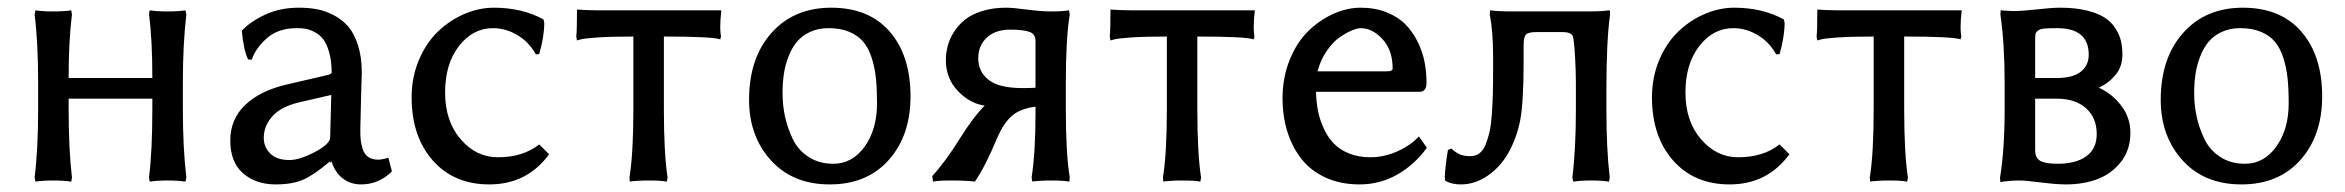

<svg xmlns="http://www.w3.org/2000/svg" viewBox="-20 -467 6156 504"><path d="M379.9 -180.2V-208H160.2V-180.2Q160.2 -74.2 168.9 -1L167 9.8Q148.4 6.8 120.1 6.8Q91.8 6.8 73.2 9.8L70.8 -1Q80.1 -74.7 80.1 -180.2V-250Q80.1 -355.5 70.8 -429.2L73.2 -439.9Q91.8 -437 120.1 -437Q148.4 -437 167 -439.9L168.9 -429.2Q160.2 -360.8 160.2 -262.2H379.9Q379.9 -363.8 371.1 -429.2L373 -439.9Q391.6 -437 419.9 -437Q448.2 -437 466.8 -439.9L469.2 -429.2Q460 -351.6 460 -250V-180.2Q460 -78.6 469.2 -1L466.8 9.8Q448.2 6.8 419.9 6.8Q391.6 6.8 373 9.8L371.1 -1Q379.9 -70.8 379.9 -180.2Z M849.6 -217.8 764.6 -198.2Q717.3 -187 694.8 -161.6Q672.4 -136.2 672.4 -105Q672.4 -80.6 689.7 -63.7Q707 -46.9 739.7 -46.9Q766.6 -46.9 806.4 -67.9Q846.2 -88.9 846.7 -106ZM849.6 -41H845.7V-43Q803.7 -7.3 775.4 4.9Q747.1 17.1 703.6 17.1Q651.4 17.1 617.9 -12.2Q584.5 -41.5 584.5 -98.1Q584.5 -154.3 623.8 -191.7Q663.1 -229 732.4 -245.1L843.8 -271Q850.6 -274.4 850.6 -275.9Q850.6 -306.6 844.2 -329.1Q837.9 -351.6 828.9 -363.5Q819.8 -375.5 806.4 -382.6Q793 -389.6 782.5 -391.4Q772 -393.1 758.8 -393.1Q710.9 -393.1 681.2 -367.2Q651.4 -341.3 640.6 -310.1L631.3 -311Q619.6 -334.5 614.7 -386.2Q636.2 -409.7 675.3 -428.2Q714.4 -446.8 764.6 -446.8Q789.6 -446.8 811.3 -442.9Q833 -439 855.5 -427.5Q877.9 -416 893.8 -397.7Q909.7 -379.4 919.7 -348.4Q929.7 -317.4 929.7 -276.9Q929.7 -273.4 927.7 -207.8Q925.8 -142.1 925.8 -126Q925.8 -110.4 926.8 -100.3Q927.7 -90.3 931.9 -76.4Q936 -62.5 946.3 -55.2Q956.5 -47.9 972.7 -47.9Q983.9 -47.9 999.5 -53.2L1008.8 -17.1Q974.6 17.1 927.7 17.1Q899.9 17.1 879.2 1Q858.4 -15.1 849.6 -45.9Z M1274.4 -393.1Q1221.2 -393.1 1184.8 -346.2Q1148.4 -299.3 1148.4 -224.1Q1148.4 -148.9 1189.2 -101.6Q1230 -54.2 1286.6 -54.2Q1353 -54.2 1395.5 -87.9L1421.4 -62Q1363.3 17.1 1264.6 17.1Q1171.4 17.1 1116 -45.9Q1060.5 -108.9 1060.5 -211.9Q1060.5 -264.2 1079.6 -309.3Q1098.6 -354.5 1129.4 -384Q1160.2 -413.6 1198.7 -430.2Q1237.3 -446.8 1276.4 -446.8Q1350.6 -446.8 1406.7 -416L1408.7 -407.2Q1408.7 -371.1 1395.5 -325.2L1386.7 -324.2Q1368.2 -357.4 1337.6 -375.2Q1307.1 -393.1 1274.4 -393.1Z M1632.3 -1Q1642.6 -64 1642.6 -180.2V-371.1Q1585.9 -371.1 1549.1 -368.7Q1512.2 -366.2 1503.4 -363.3L1494.6 -360.8L1492.7 -371.1Q1494.6 -385.3 1494.6 -441.9Q1524.9 -439.9 1549.3 -439.9H1815.4H1855.5H1873.5Q1870.6 -414.1 1870.6 -395Q1870.6 -382.8 1872.6 -371.1L1870.6 -363.8Q1847.2 -371.1 1722.7 -371.1V-180.2Q1722.7 -64.5 1732.4 -1L1730.5 9.8Q1716.8 6.8 1682.6 6.8Q1667 6.8 1654.5 7.6Q1642.1 8.3 1637.7 8.8L1633.3 9.8Z M1946.3 -205.1Q1946.3 -314.5 2005.1 -380.6Q2064 -446.8 2162.1 -446.8Q2261.2 -446.8 2315.7 -383.8Q2370.1 -320.8 2370.1 -213.9Q2370.1 -111.3 2313 -47.1Q2255.9 17.1 2158.2 17.1Q2061 17.1 2003.7 -46.1Q1946.3 -109.4 1946.3 -205.1ZM2155.3 -393.1Q2127.9 -393.1 2106.7 -383.3Q2085.4 -373.5 2072 -357.4Q2058.6 -341.3 2049.8 -318.6Q2041 -295.9 2037.6 -272.5Q2034.2 -249 2034.2 -222.2Q2034.2 -191.4 2040.5 -161.6Q2046.9 -131.8 2060.8 -102.5Q2074.7 -73.2 2102.3 -55.2Q2129.9 -37.1 2167.5 -37.1Q2217.3 -37.1 2249.8 -82.3Q2282.2 -127.4 2282.2 -195.8Q2282.2 -233.4 2279.3 -261.5Q2276.4 -289.6 2268.1 -315.4Q2259.8 -341.3 2245.8 -357.7Q2231.9 -374 2209.2 -383.5Q2186.5 -393.1 2155.3 -393.1Z M2698.2 -236.8V-359.9Q2698.2 -377.9 2681.9 -383.5Q2665.5 -389.2 2631.8 -389.2Q2592.8 -389.2 2570.3 -368.2Q2547.9 -347.2 2547.9 -314Q2547.9 -278.8 2575.2 -257.3Q2602.5 -235.8 2664.1 -235.8Q2688.5 -235.8 2698.2 -236.8ZM2621.1 -446.8Q2638.2 -446.8 2675.5 -441.9Q2712.9 -437 2738.3 -437Q2753.9 -437 2765.9 -437.7Q2777.8 -438.5 2782.2 -439.5L2786.1 -439.9L2788.1 -429.2Q2777.8 -365.7 2777.8 -250V-178.2Q2777.8 -64 2788.1 -1L2787.1 9.8Q2773.4 6.8 2738.3 6.8Q2723.1 6.8 2710.9 7.6Q2698.7 8.3 2694.3 8.8L2689.9 9.8L2688 -1Q2698.2 -67.4 2698.2 -168.9V-187Q2656.7 -181.6 2635.3 -162.1Q2613.8 -142.6 2597.2 -104Q2566.9 -30.8 2539.1 9.8Q2517.6 6.8 2478 6.8Q2440.9 6.8 2429.2 9.8L2427.2 -4.9Q2461.4 -42 2498 -100.8Q2534.7 -159.7 2564.9 -189.9Q2526.4 -194.8 2494.6 -228Q2462.9 -261.2 2462.9 -309.1Q2462.9 -328.1 2467.8 -346.7Q2472.7 -365.2 2484.4 -383.5Q2496.1 -401.9 2513.7 -415.8Q2531.2 -429.7 2559.1 -438.2Q2586.9 -446.8 2621.1 -446.8Z M3032.7 -1Q3043 -64 3043 -180.2V-371.1Q2986.3 -371.1 2949.5 -368.7Q2912.6 -366.2 2903.8 -363.3L2895 -360.8L2893.1 -371.1Q2895 -385.3 2895 -441.9Q2925.3 -439.9 2949.7 -439.9H3215.8H3255.9H3273.9Q3271 -414.1 3271 -395Q3271 -382.8 3272.9 -371.1L3271 -363.8Q3247.6 -371.1 3123 -371.1V-180.2Q3123 -64.5 3132.8 -1L3130.9 9.8Q3117.2 6.8 3083 6.8Q3067.4 6.8 3054.9 7.6Q3042.5 8.3 3038.1 8.8L3033.7 9.8Z M3438.5 -279.8H3621.6Q3635.7 -279.8 3635.7 -287.1Q3635.7 -335.4 3609.1 -364.3Q3582.5 -393.1 3551.8 -393.1Q3542.5 -393.1 3527.6 -386.7Q3512.7 -380.4 3495.4 -368.2Q3478 -356 3462.2 -332.5Q3446.3 -309.1 3438.5 -279.8ZM3704.6 -108.9 3725.6 -79.1Q3693.4 -34.7 3647.9 -8.8Q3602.5 17.1 3548.8 17.1Q3499 17.1 3460 -0.7Q3420.9 -18.6 3396.5 -49.6Q3372.1 -80.6 3359.4 -121.1Q3346.7 -161.6 3346.7 -209Q3346.7 -263.2 3365.2 -309.3Q3383.8 -355.5 3413.6 -384.8Q3443.4 -414.1 3479.5 -430.4Q3515.6 -446.8 3551.8 -446.8Q3589.8 -446.8 3620.1 -434.6Q3650.4 -422.4 3669.7 -402.6Q3689 -382.8 3701.7 -356.7Q3714.4 -330.6 3719.5 -304.2Q3724.6 -277.8 3724.6 -250Q3724.6 -226.1 3706.5 -226.1H3434.6Q3435.1 -199.7 3439.7 -176.3Q3444.3 -152.8 3454.8 -129.9Q3465.3 -106.9 3481 -90.6Q3496.6 -74.2 3521.2 -64.2Q3545.9 -54.2 3576.7 -54.2Q3614.3 -54.2 3648.9 -70.1Q3683.6 -85.9 3704.6 -108.9Z M4109.9 9.8 4107.4 -1Q4116.7 -74.7 4116.7 -180.2V-250Q4116.7 -280.3 4114.3 -321.8Q4111.8 -363.3 4108.4 -373Q4102.1 -382.8 4082.5 -382.8H4013.7Q3991.2 -382.8 3985.4 -376Q3979.5 -369.1 3979.5 -350.1V-306.2Q3979.5 -198.2 3970.5 -151.4Q3961.4 -104.5 3938.5 -64Q3917.5 -27.8 3884.5 -5.4Q3851.6 17.1 3814.5 17.1Q3789.1 17.1 3773.4 6.8L3772.5 -2Q3773.9 -32.2 3780.8 -73.2L3789.6 -77.1Q3802.7 -65.4 3813.2 -61.3Q3823.7 -57.1 3839.8 -57.1Q3853 -57.1 3863 -64.2Q3873 -71.3 3879.4 -86.7Q3885.7 -102.1 3889.9 -120.1Q3894 -138.2 3896 -166Q3897.9 -193.8 3898.7 -220Q3899.4 -246.1 3899.4 -283.2V-318.8Q3899.4 -384.3 3890.6 -429.2L3891.6 -439.9Q3914.6 -437 3948.7 -437H4153.8Q4168.9 -437 4181.9 -437.7Q4194.8 -438.5 4200.2 -439.5L4205.6 -439.9L4206.5 -429.2Q4196.8 -361.3 4196.8 -230V-180.2Q4196.8 -74.2 4205.6 -1L4203.6 9.8Q4185.5 6.8 4156.7 6.8Q4127.9 6.8 4109.9 9.8Z M4530.3 -393.1Q4477.1 -393.1 4440.7 -346.2Q4404.3 -299.3 4404.3 -224.1Q4404.3 -148.9 4445.1 -101.6Q4485.8 -54.2 4542.5 -54.2Q4608.9 -54.2 4651.4 -87.9L4677.2 -62Q4619.1 17.1 4520.5 17.1Q4427.2 17.1 4371.8 -45.9Q4316.4 -108.9 4316.4 -211.9Q4316.4 -264.2 4335.4 -309.3Q4354.5 -354.5 4385.3 -384Q4416 -413.6 4454.6 -430.2Q4493.2 -446.8 4532.2 -446.8Q4606.4 -446.8 4662.6 -416L4664.6 -407.2Q4664.6 -371.1 4651.4 -325.2L4642.6 -324.2Q4624 -357.4 4593.5 -375.2Q4563 -393.1 4530.3 -393.1Z M4888.2 -1Q4898.4 -64 4898.4 -180.2V-371.1Q4841.8 -371.1 4804.9 -368.7Q4768.1 -366.2 4759.3 -363.3L4750.5 -360.8L4748.5 -371.1Q4750.5 -385.3 4750.5 -441.9Q4780.8 -439.9 4805.2 -439.9H5071.3H5111.3H5129.4Q5126.5 -414.1 5126.5 -395Q5126.5 -382.8 5128.4 -371.1L5126.5 -363.8Q5103 -371.1 4978.5 -371.1V-180.2Q4978.5 -64.5 4988.3 -1L4986.3 9.8Q4972.7 6.8 4938.5 6.8Q4922.9 6.8 4910.4 7.6Q4897.9 8.3 4893.6 8.8L4889.2 9.8Z M5322.3 -262.2H5378.9Q5420.9 -262.2 5441.9 -278.6Q5462.9 -294.9 5462.9 -323.2Q5462.9 -393.1 5379.9 -393.1Q5358.4 -393.1 5346.9 -392.1Q5335.4 -391.1 5329.8 -386.7Q5324.2 -382.3 5323.2 -377.9Q5322.3 -373.5 5322.3 -362.8ZM5322.3 -208V-73.2Q5322.3 -51.8 5336.2 -44.4Q5350.1 -37.1 5381.3 -37.1Q5428.7 -37.1 5456.3 -56.6Q5483.9 -76.2 5483.9 -115.2Q5483.9 -157.7 5455.8 -182.9Q5427.7 -208 5378.9 -208ZM5403.3 17.1Q5378.4 17.1 5337.6 12Q5296.9 6.8 5281.2 6.8Q5269 6.8 5256.3 7.8Q5243.7 8.8 5237.3 9.8L5231 11.2L5230 0Q5242.2 -75.2 5242.2 -179.2V-248Q5242.2 -352.5 5231 -429.2L5231.9 -439.9Q5256.3 -438 5265.1 -438Q5288.6 -438 5327.4 -442.4Q5366.2 -446.8 5388.2 -446.8Q5427.7 -446.8 5457.5 -439.5Q5487.3 -432.1 5504.9 -420.7Q5522.5 -409.2 5533.2 -392.3Q5543.9 -375.5 5547.6 -359.1Q5551.3 -342.8 5551.3 -323.2Q5551.3 -292 5533.2 -270.3Q5515.1 -248.5 5489.3 -236.8Q5523.4 -221.7 5547.9 -190.2Q5572.3 -158.7 5572.3 -118.2Q5572.3 -73.7 5547.6 -42.2Q5522.9 -10.7 5485.8 3.2Q5448.7 17.1 5403.3 17.1Z M5651.9 -205.1Q5651.9 -314.5 5710.7 -380.6Q5769.5 -446.8 5867.7 -446.8Q5966.8 -446.8 6021.2 -383.8Q6075.7 -320.8 6075.7 -213.9Q6075.7 -111.3 6018.6 -47.1Q5961.4 17.1 5863.8 17.1Q5766.6 17.1 5709.2 -46.1Q5651.9 -109.4 5651.9 -205.1ZM5860.8 -393.1Q5833.5 -393.1 5812.3 -383.3Q5791 -373.5 5777.6 -357.4Q5764.2 -341.3 5755.4 -318.6Q5746.6 -295.9 5743.2 -272.5Q5739.7 -249 5739.7 -222.2Q5739.7 -191.4 5746.1 -161.6Q5752.4 -131.8 5766.4 -102.5Q5780.3 -73.2 5807.9 -55.2Q5835.4 -37.1 5873 -37.1Q5922.9 -37.1 5955.3 -82.3Q5987.8 -127.4 5987.8 -195.8Q5987.8 -233.4 5984.9 -261.5Q5981.9 -289.6 5973.6 -315.4Q5965.3 -341.3 5951.4 -357.7Q5937.5 -374 5914.8 -383.5Q5892.1 -393.1 5860.8 -393.1Z"/></svg>

Font: Linear Smooth Low Contrast
Style: Regular
Weight: 500
Designer: Philipp H. Poll, Flanker
Foundry: Philipp H. Poll, reworked by Flanker
Version: Version 1.010 | FøM Fix